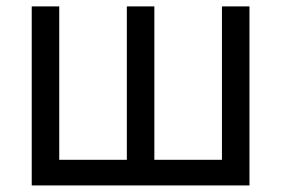

<svg xmlns="http://www.w3.org/2000/svg" viewBox="-20 -565 857 585"><path d="M76.7 -545.5V0H740.1V-545.5H656.2V-78.1H450.3V-545.5H366.5V-78.1H160.5V-545.5Z"/></svg>

Font: Karasuma Gothic
Style: Regular
Weight: 400
Designer: Rasmus Andersson, Ryoko Nishizuka
Foundry: Genbu
Version: Version 1.00